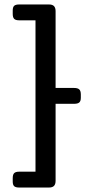

<svg xmlns="http://www.w3.org/2000/svg" viewBox="-20 -770 409 860"><path d="M37 43V28Q37 12 43.5 5.5Q50 -1 66 -1H139V-679H66Q50 -679 43.5 -685.5Q37 -692 37 -708V-723Q37 -738 43.5 -744Q50 -750 66 -750H199Q215 -750 222 -742.5Q229 -735 229 -720V-376H312Q328 -376 335 -369.5Q342 -363 342 -347V-332Q342 -317 335 -311Q328 -305 312 -305H229V40Q229 55 222 62.5Q215 70 199 70H66Q50 70 43.5 64Q37 58 37 43Z"/></svg>

Font: Mitr Light
Style: Regular
Weight: 300
Designer: Thanarat Vachiruckul
Foundry: Cadson Demak
Version: Version 1.003